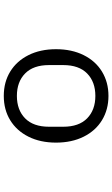

<svg xmlns="http://www.w3.org/2000/svg" viewBox="196 -790 607 1040"><g transform="rotate(90 500.0 -270.5)"><path d="M247 -270Q247 -355 279 -419.5Q311 -484 368.5 -519Q426 -554 500 -554Q574 -554 631.5 -519Q689 -484 721 -419.5Q753 -355 753 -270Q753 -185 721 -121Q689 -57 632 -22Q575 13 500 13Q425 13 368 -22Q311 -57 279 -121Q247 -185 247 -270ZM667 -232V-309Q667 -394 621.5 -438.5Q576 -483 500 -483Q424 -483 378.5 -438.5Q333 -394 333 -309V-232Q333 -147 378.5 -102.5Q424 -58 500 -58Q576 -58 621.5 -102.5Q667 -147 667 -232Z"/></g></svg>

Font: IBM Plex Sans JP
Style: Regular
Weight: 400
Designer: Mike Abbink; Paul van der Laan; Pieter van Rosmalen; Wujin Sim; Yejin Wi; Jinhee Kim; Boomi Park; Yona Kim; Kichan Ma
Foundry: Sandoll Inc.
Version: Version 1.000